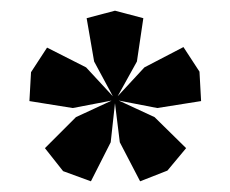

<svg xmlns="http://www.w3.org/2000/svg" viewBox="-20 -793 430 359"><path d="M293 -474 242 -454 204 -527 195 -600 202 -605 269 -574 328 -516ZM98 -473 64 -516 122 -574 189 -605 195 -600 187 -527 150 -454ZM38 -658 68 -704 141 -667 191 -613 189 -605 116 -591 35 -604ZM195 -773 248 -759 236 -678 200 -613H191L156 -678L142 -759ZM353 -659 356 -604 274 -591 202 -605 200 -613 250 -667 323 -705ZM199 -614 202 -612 203 -606 202 -604 196 -600Q195 -600 194 -600Q193 -600 193 -600L188 -604V-607L190 -613L193 -614Z"/></svg>

Font: Cinzel Black
Style: Regular
Weight: 900
Designer: Natanael Gama
Version: Version 2.000